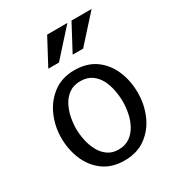

<svg xmlns="http://www.w3.org/2000/svg" viewBox="-178 -845 893 969"><g transform="rotate(-30 268.5 -360.0)"><path d="M265 13Q192 13 142.5 -23.5Q93 -60 68.5 -119Q44 -178 44 -245Q44 -312 70.5 -372.5Q97 -433 148 -471Q199 -509 271 -509Q345 -509 394.5 -473Q444 -437 468.5 -378Q493 -319 493 -251Q493 -183 467 -122.5Q441 -62 390 -24.5Q339 13 265 13ZM266 -50Q305 -50 331.5 -68.5Q358 -87 374.5 -117Q391 -147 398 -181.5Q405 -216 405 -248Q405 -281 398.5 -315.5Q392 -350 377 -379.5Q362 -409 335.5 -427.5Q309 -446 270 -446Q231 -446 204.5 -427.5Q178 -409 162 -379Q146 -349 139 -314.5Q132 -280 132 -248Q132 -217 139 -182.5Q146 -148 161.5 -118Q177 -88 203 -69Q229 -50 266 -50ZM243 -733H361L224 -581H162ZM385 -733H502L365 -581H304Z"/></g></svg>

Font: Rosario Light
Style: Regular
Weight: 300
Designer: Hector Gatti
Foundry: Omnibus Type
Version: Version 1.101; ttfautohint (v1.8.1.43-b0c9)